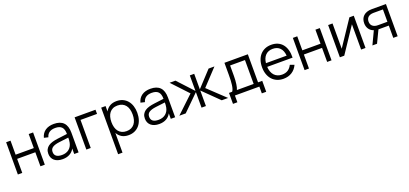

<svg xmlns="http://www.w3.org/2000/svg" viewBox="34 -1668 6432 3022"><g transform="rotate(-20 3250.5 -157.5)"><path d="M69.5 0V-540H143V-305H447.5V-540H521V0H447.5V-235H143V0Z M871.5 -555Q1086.5 -555 1086.5 -330.5V0H1013.5V-91Q984.5 -39 935 -12Q885.5 15 817.5 15Q774 15 739.5 4.2Q705 -6.5 681 -26.8Q657 -47 644 -76Q631 -105 631 -141.5Q631 -184 646.8 -214.2Q662.5 -244.5 691.2 -264.8Q720 -285 760.8 -297Q801.5 -309 851 -315L1013.5 -335.5Q1013.5 -415 979 -451.2Q944.5 -487.5 870.5 -487.5Q748.5 -487.5 721 -386L651.5 -402.5Q670.5 -476.5 727.2 -515.8Q784 -555 871.5 -555ZM858 -255.5Q817 -250.5 787.8 -241.5Q758.5 -232.5 739.8 -219.2Q721 -206 712.5 -187.8Q704 -169.5 704 -145.5Q704 -50.5 830.5 -50.5Q865.5 -50.5 895 -60.2Q924.5 -70 947.2 -88.2Q970 -106.5 985 -132.5Q1000 -158.5 1006.5 -190.5Q1011.5 -211 1012.5 -233.8Q1013.5 -256.5 1013.5 -274.5Z M1216.5 0V-540H1566.5V-470H1290V0Z M1661.5 240V-540H1735V-449.5Q1761.5 -499 1808 -527Q1854.5 -555 1922.5 -555Q1980 -555 2025.8 -534Q2071.5 -513 2103.2 -475.2Q2135 -437.5 2151.8 -385.2Q2168.5 -333 2168.5 -270.5Q2168.5 -207 2151.5 -154.2Q2134.5 -101.5 2102.5 -64Q2070.5 -26.5 2025 -5.8Q1979.5 15 1922.5 15Q1854 15 1808 -13Q1762 -41 1735 -90.5V240ZM1912.5 -55.5Q1957.5 -55.5 1991 -71.2Q2024.5 -87 2046.5 -115.2Q2068.5 -143.5 2079.5 -183Q2090.5 -222.5 2090.5 -270.5Q2090.5 -319.5 2079.5 -359Q2068.5 -398.5 2046.2 -426.2Q2024 -454 1990.5 -469.2Q1957 -484.5 1912.5 -484.5Q1867 -484.5 1833.8 -468.8Q1800.5 -453 1778.5 -424.8Q1756.5 -396.5 1745.8 -357.2Q1735 -318 1735 -270.5Q1735 -222 1746.2 -182.2Q1757.5 -142.5 1779.8 -114.2Q1802 -86 1835.2 -70.8Q1868.5 -55.5 1912.5 -55.5Z M2489 -555Q2704 -555 2704 -330.5V0H2631V-91Q2602 -39 2552.5 -12Q2503 15 2435 15Q2391.5 15 2357 4.2Q2322.5 -6.5 2298.5 -26.8Q2274.5 -47 2261.5 -76Q2248.5 -105 2248.5 -141.5Q2248.5 -184 2264.2 -214.2Q2280 -244.5 2308.8 -264.8Q2337.5 -285 2378.2 -297Q2419 -309 2468.5 -315L2631 -335.5Q2631 -415 2596.5 -451.2Q2562 -487.5 2488 -487.5Q2366 -487.5 2338.5 -386L2269 -402.5Q2288 -476.5 2344.8 -515.8Q2401.5 -555 2489 -555ZM2475.5 -255.5Q2434.5 -250.5 2405.2 -241.5Q2376 -232.5 2357.2 -219.2Q2338.5 -206 2330 -187.8Q2321.5 -169.5 2321.5 -145.5Q2321.5 -50.5 2448 -50.5Q2483 -50.5 2512.5 -60.2Q2542 -70 2564.8 -88.2Q2587.5 -106.5 2602.5 -132.5Q2617.5 -158.5 2624 -190.5Q2629 -211 2630 -233.8Q2631 -256.5 2631 -274.5Z M3146 -260 2881 0H2774L3060 -270L2807 -540H2905L3146 -280V-540H3219.5V-280L3460.5 -540H3558.5L3305.5 -270L3591.5 0H3484.5L3219.5 -260V0H3146Z M3631.5 -70H3684Q3696.5 -85 3704.5 -110.5Q3712.5 -136 3717.2 -170Q3722 -204 3724 -245.5Q3726 -287 3726 -333.5V-540H4118V-70H4188V113.5H4114.5V0H3705V113.5H3631.5ZM4044.5 -70V-470H3795.5V-292.5Q3795.5 -256 3793.2 -222.2Q3791 -188.5 3786.8 -159.8Q3782.5 -131 3776.8 -108Q3771 -85 3763.5 -70Z M4516.5 -54.5Q4577 -54.5 4617.5 -81.5Q4658 -108.5 4682 -158.5L4751.5 -133Q4719 -61.5 4658.2 -23.2Q4597.5 15 4516.5 15Q4458 15 4410.2 -5.2Q4362.5 -25.5 4328.8 -62.5Q4295 -99.5 4276.5 -152.2Q4258 -205 4258 -270Q4258 -335.5 4276 -388.2Q4294 -441 4327.5 -478Q4361 -515 4408 -535Q4455 -555 4513.5 -555Q4574.5 -555 4621.5 -534Q4668.5 -513 4700.5 -473.5Q4732.5 -434 4748.2 -377.5Q4764 -321 4762 -249.5H4336.5Q4339 -203.5 4352.5 -167.2Q4366 -131 4389.2 -106Q4412.5 -81 4444.8 -67.8Q4477 -54.5 4516.5 -54.5ZM4684.5 -311Q4677.5 -396.5 4633.5 -441.8Q4589.5 -487 4513.5 -487Q4438 -487 4392.5 -441Q4347 -395 4338 -311Z M4872 0V-540H4945.5V-305H5250V-540H5323.5V0H5250V-235H4945.5V0Z M5892.5 -540V0H5819V-423.5L5536.5 0H5463V-540H5536.5V-116.5L5819 -540Z M6008 0 6111 -217.5Q6058.5 -236 6032 -276.8Q6005.5 -317.5 6005.5 -372.5Q6005.5 -409 6017.2 -439.8Q6029 -470.5 6052.5 -492.8Q6076 -515 6110.8 -527.5Q6145.5 -540 6191.5 -540H6431V0H6357.5V-205.5H6191.5H6184L6085.5 0ZM6199.5 -476Q6169 -476 6146.2 -468.2Q6123.5 -460.5 6108.5 -446.8Q6093.5 -433 6086.2 -414Q6079 -395 6079 -372.5Q6079 -350 6086.2 -331Q6093.5 -312 6108.5 -298.5Q6123.5 -285 6146.2 -277.2Q6169 -269.5 6199.5 -269.5H6357.5V-476Z"/></g></svg>

Font: Vela Sans
Style: Regular
Weight: 400
Designer: Principal design: Mikhail Sharanda - project Manrope.
Design modification: Ravid Balaliev
Foundry: Mikhail Sharanda
Version: Version 1.001;August 23, 2023;FontCreator 14.0.0.2901 64-bit